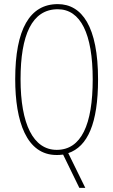

<svg xmlns="http://www.w3.org/2000/svg" viewBox="-20 -744 551 934"><path d="M457 -358C457 -614 379 -724 261 -724C125 -724 54 -602 54 -359C54 -153 109 10 255 10C264 10 274 10 287 8L366 170H395L312 1C406 -31 457 -143 457 -358ZM80 -359C80 -573 135 -699 261 -699C372 -699 431 -580 431 -358C431 -137 375 -15 256 -15C142 -15 80 -140 80 -359Z"/></svg>

Font: Noto Sans Kannada ExtraCondensed Thin
Style: Regular
Weight: 100
Width: 2
Designer: Jelle Bosma - Monotype Design Team
Foundry: Monotype Imaging Inc.
Version: Version 2.005